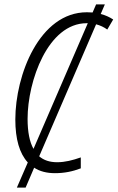

<svg xmlns="http://www.w3.org/2000/svg" viewBox="-20 -781 537 877"><path d="M57 76H97L136 -15C162 2 194 10 231 10C275 10 312 2 349 -12V-62C312 -49 277 -40 241 -40C207 -40 180 -49 159 -67L419 -670C438 -665 455 -657 470 -646L497 -692C480 -703 461 -712 440 -717L459 -761H419L403 -724C395 -724 386 -725 377 -725C160 -725 50 -438 50 -235C50 -146 69 -80 107 -39ZM106 -238C106 -411 199 -675 376 -675H381L133 -101C115 -133 106 -179 106 -238Z"/></svg>

Font: Noto Sans Condensed Light
Style: Italic
Weight: 300
Width: 3
Italic angle: -12°
Designer: Monotype Design Team
Foundry: Monotype Imaging Inc.
Version: Version 2.013